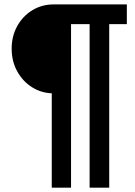

<svg xmlns="http://www.w3.org/2000/svg" viewBox="-20 -740 623 884"><path d="M218.3 124V-327.1L228 -310.1Q173.3 -310.1 129.4 -337.2Q85.4 -364.3 59.6 -410.9Q33.7 -457.5 33.7 -516.1Q33.7 -574.2 59.6 -620.4Q85.4 -666.5 129.2 -693.1Q172.9 -719.7 227.5 -719.7H564V-628.9H482.9V124H392.6V-681.6L446.8 -628.9H254.4L307.1 -681.6V124Z"/></svg>

Font: Reddit Sans Condensed SemiBold
Style: Regular
Weight: 600
Designer: Stephen Hutchings
Foundry: Reddit
Version: Version 1.014